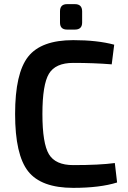

<svg xmlns="http://www.w3.org/2000/svg" viewBox="-20 -896 618 928"><path d="M304 -876H342Q377 -876 377 -841V-787Q377 -753 342 -753H304Q270 -753 270 -787V-841Q270 -876 304 -876ZM535 -108 546 -14Q463 12 334 12Q179 12 116 -68Q53 -148 53 -345Q53 -542 116 -622Q179 -702 334 -702Q450 -702 532 -680L520 -585Q433 -592 334 -592Q248 -592 216.5 -539.5Q185 -487 185 -345Q185 -203 216.5 -150.5Q248 -98 334 -98Q461 -98 535 -108Z"/></svg>

Font: Exo 2.0 Semi Bold
Style: Regular
Weight: 600
Designer: Natanael Gama
Version: Version 1.001;PS 001.001;hotconv 1.0.70;makeotf.lib2.5.58329